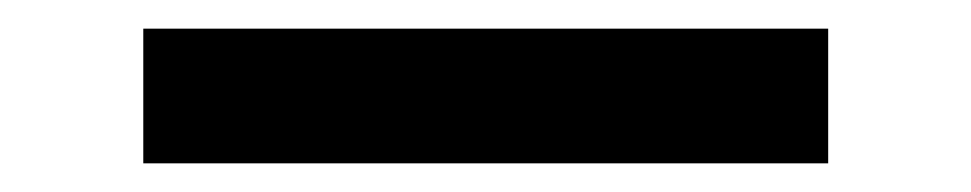

<svg xmlns="http://www.w3.org/2000/svg" viewBox="-20 -354 678 134"><path d="M80 -240V-334H558V-240Z"/></svg>

Font: Narnoor ExtraBold
Style: Regular
Weight: 800
Designer: S. Sridhar Murthy
Foundry: SIL International
Version: Version 3.000